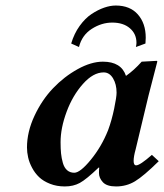

<svg xmlns="http://www.w3.org/2000/svg" viewBox="-20 -668 597 698"><path d="M373 -194.8Q386.2 -230.5 395 -272.9Q403.8 -315.4 403.8 -331.1Q403.8 -361.8 390.9 -383.3Q377.9 -404.8 356.9 -404.8Q318.8 -404.8 281.5 -362.8Q244.1 -320.8 222.2 -261.7Q200.2 -202.6 200.2 -150.9Q200.2 -127.4 201.9 -110.4Q203.6 -93.3 208.5 -75.9Q213.4 -58.6 223.9 -49.3Q234.4 -40 250 -40Q271.5 -40 310.3 -87.4Q349.1 -134.8 373 -194.8ZM339.8 -39.1Q339.8 -51.8 340.8 -58.1L338.9 -59.1Q293.5 -15.6 270 -2.9Q246.6 9.8 215.8 9.8Q186 9.8 161.9 0.2Q137.7 -9.3 122.3 -23.9Q106.9 -38.6 96.7 -57.9Q86.4 -77.1 82.3 -95.7Q78.1 -114.3 78.1 -131.8Q78.1 -188.5 105.2 -246.6Q132.3 -304.7 172.9 -347.2Q213.4 -389.6 262.5 -416.7Q311.5 -443.8 354 -443.8Q420.9 -443.8 438 -392.1Q467.3 -412.6 495.1 -443.8L549.8 -446.8Q551.8 -446.8 551.8 -443.8L520 -320.8L473.1 -125Q465.8 -99.1 465.8 -83Q465.8 -66.9 475.1 -66.9Q488.8 -66.9 532.2 -105L557.1 -82Q502 -27.8 470.9 -9Q439.9 9.8 401.9 9.8Q368.2 9.8 354 -5.6Q339.8 -21 339.8 -39.1ZM474.1 -497.1Q476.1 -506.8 476.1 -512.2Q476.1 -544.9 452.1 -565.4Q428.2 -585.9 388.2 -585.9Q349.1 -585.9 313.5 -563Q277.8 -540 267.1 -497.1L238.8 -509.8Q249.5 -545.9 269.5 -573.7Q289.6 -601.6 312.7 -616.9Q335.9 -632.3 358.4 -640.1Q380.9 -647.9 400.9 -647.9Q452.6 -647.9 481.2 -615.5Q509.8 -583 509.8 -530.8Q509.8 -527.3 509.3 -520.5Q508.8 -513.7 508.8 -509.8Z"/></svg>

Font: Linux Libertine
Style: Bold Italic
Weight: 700
Italic angle: -11.5°
Designer: Philipp H. Poll
Foundry: Philipp H. Poll
Version: Version 4.0.5